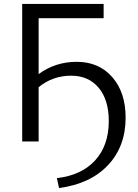

<svg xmlns="http://www.w3.org/2000/svg" viewBox="-20 -714 695 969"><path d="M92 0V-694H503V-622H175V-340Q259 -402 367 -402Q479 -402 546.5 -325Q614 -248 614 -120Q614 25 525 119.5Q436 214 278 235L267 185Q391 171 460 95.5Q529 20 529 -103Q529 -210 478 -271Q427 -332 339 -332Q246 -332 175 -274V0Z"/></svg>

Font: Cantarell
Style: Regular
Weight: 400
Designer: Dave Crossland, Nikolaus Waxweiler, Florian Fecher, Jacques Le Bailly, Eben Sorkin, Alexei Vanyashin, Alexios Zavras, Em
Version: Version 0.303